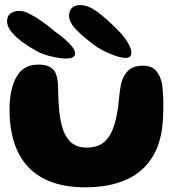

<svg xmlns="http://www.w3.org/2000/svg" viewBox="-20 -722 730 776"><path d="M325 35Q248 35 190.5 14.5Q133 -6 94.8 -46.2Q56.5 -86.5 37.5 -145.2Q18.5 -204 18.5 -280Q18.5 -300 20.2 -319Q22 -338 26 -355.5Q30 -373 35.5 -387.5Q49 -424.5 73.8 -442.8Q98.5 -461 133.5 -461Q168 -461 184.8 -449.5Q201.5 -438 207.2 -420.8Q213 -403.5 214 -386.5Q214.5 -375.5 214.8 -363Q215 -350.5 215.5 -337.8Q216 -325 216.5 -313Q217 -301 218 -291Q221.5 -239.5 233.2 -202.5Q245 -165.5 268.5 -145.5Q292 -125.5 330.5 -125.5Q367.5 -125.5 391.8 -141.2Q416 -157 430.8 -188.2Q445.5 -219.5 453.5 -266Q456.5 -281 458.2 -295.8Q460 -310.5 461.2 -325Q462.5 -339.5 464.5 -354.5Q466.5 -369.5 469.5 -384Q478 -417 498.2 -436.8Q518.5 -456.5 558 -456.5Q592 -456.5 609.8 -437Q627.5 -417.5 635 -384Q637 -368.5 638.2 -351.8Q639.5 -335 640 -318Q640.5 -301 640.2 -283.5Q640 -266 639 -249Q635.5 -152 597 -89Q558.5 -26 489.8 4.5Q421 35 325 35ZM245.5 -485.5Q225 -485.5 194.2 -492.2Q163.5 -499 137.5 -510.5Q104.5 -528 75 -549Q45.5 -570 27 -592.2Q8.5 -614.5 8.5 -636Q8.5 -657 22.2 -667.5Q36 -678 59 -678Q76.5 -678 101.2 -665.2Q126 -652.5 153 -633.2Q180 -614 204 -593Q222 -581 240.2 -565.2Q258.5 -549.5 271 -534Q283.5 -518.5 283.5 -506Q283.5 -496 275 -490.8Q266.5 -485.5 245.5 -485.5ZM488 -488Q474 -488 454 -494Q434 -500 413 -509.8Q392 -519.5 375 -530Q325 -565 292 -598Q259 -631 259 -658Q259 -678.5 270.8 -690Q282.5 -701.5 303.5 -701.5Q337 -701.5 375.2 -672.8Q413.5 -644 455.5 -601Q477 -580.5 494 -554Q511 -527.5 511 -509Q511 -499.5 505.8 -493.8Q500.5 -488 488 -488Z"/></svg>

Font: Gluten SemiBold
Style: Regular
Weight: 600
Designer: Tyler Finck
Foundry: Etcetera Type Company
Version: Version 1.300